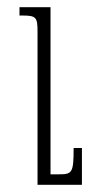

<svg xmlns="http://www.w3.org/2000/svg" viewBox="-20 -512 259 532"><path d="M207 -102H184C184 -32 180 -29 142 -29H120V-492H34V-469H42C80 -469 84 -464 84 -425V0H207Z"/></svg>

Font: Noto Serif Armenian ExtraCondensed ExtraLight
Style: Regular
Weight: 200
Width: 2
Designer: Monotype Design Team
Foundry: Monotype Imaging Inc.
Version: Version 2.008